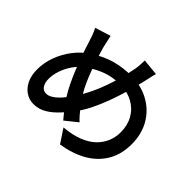

<svg xmlns="http://www.w3.org/2000/svg" viewBox="-181 -1051 1363 1363"><g transform="rotate(45 500.0 -369.5)"><path d="M691 -781Q687 -768 683 -750.5Q679 -733 675.5 -715.5Q672 -698 669 -687Q654 -621 634 -552Q614 -483 589 -415.5Q564 -348 534.5 -289.5Q505 -231 470 -187Q427 -130 388 -92Q349 -54 310 -34.5Q271 -15 225 -15Q185 -15 149.5 -37.5Q114 -60 92.5 -103.5Q71 -147 71 -209Q71 -275 95 -340.5Q119 -406 162 -462Q205 -518 262 -555Q340 -607 417 -628Q494 -649 573 -649Q674 -649 753 -606Q832 -563 877 -486Q922 -409 922 -307Q922 -203 876 -127.5Q830 -52 749 -7Q668 38 563 54L495 -49Q577 -56 636 -79Q695 -102 732.5 -137.5Q770 -173 788.5 -218Q807 -263 807 -312Q807 -382 776.5 -435.5Q746 -489 691 -519Q636 -549 561 -549Q484 -549 421 -524.5Q358 -500 304 -460Q264 -432 235.5 -391Q207 -350 191.5 -305Q176 -260 176 -218Q176 -178 192.5 -154.5Q209 -131 237 -131Q258 -131 279.5 -143Q301 -155 322 -175.5Q343 -196 363.5 -223Q384 -250 403 -280Q431 -322 456 -374.5Q481 -427 501.5 -485Q522 -543 536.5 -599Q551 -655 560 -703Q564 -723 565.5 -749.5Q567 -776 567 -793ZM272 -745Q277 -721 282.5 -697Q288 -673 293 -651Q304 -611 319.5 -564Q335 -517 352 -471Q369 -425 387 -385.5Q405 -346 422 -318Q448 -277 481.5 -232.5Q515 -188 550 -155L459 -82Q430 -116 404.5 -148.5Q379 -181 354 -222Q333 -255 311.5 -299Q290 -343 269 -394.5Q248 -446 228.5 -500.5Q209 -555 193 -608Q185 -634 176 -658.5Q167 -683 154 -708Z"/></g></svg>

Font: Noto Sans SC SemiBold
Style: Regular
Weight: 600
Designer: Ryoko NISHIZUKA 西塚涼子 (kana, bopomofo & ideographs); Paul D. Hunt (Latin, Greek & Cyrillic); Sandoll Communications 산돌커뮤니
Foundry: Adobe
Version: Version 2.004-H2;hotconv 1.0.118;makeotfexe 2.5.65603